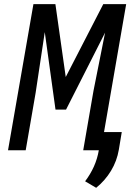

<svg xmlns="http://www.w3.org/2000/svg" viewBox="-20 -731 634 934"><path d="M249.5 -710.9 299.8 -356.4 482.4 -710.9H593.8L470.7 0H384.8L434.6 -288.1L491.2 -572.3L301.3 -197.8H250L197.8 -574.7L153.3 -279.3L105 0H19L142.6 -710.9ZM558.1 -2.9Q548.8 52.2 520 99.9Q491.2 147.5 447.8 182.6L394 150.9Q419.9 116.7 436.8 79.1Q453.6 41.5 460.9 -1L476.6 -88.4H572.3Z"/></svg>

Font: Roboto Mono
Style: Italic
Weight: 400
Designer: Google
Version: Version 2.000985; 2015; ttfautohint (v1.3)